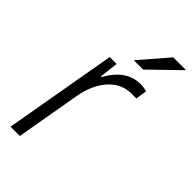

<svg xmlns="http://www.w3.org/2000/svg" viewBox="-226 -785 846 846"><g transform="rotate(45 197.0 -361.5)"><path d="M203 -591H261L394 -720V-723H317ZM26 0H84L137 -304C153 -397 210 -480 299 -480H330L338 -532C332 -535 316 -538 297 -538C221 -538 177 -479 156 -439H151L161 -526H118Z"/></g></svg>

Font: Archivo ExtraLight
Style: Italic
Weight: 200
Italic angle: -10°
Designer: Hector Gatti
Foundry: Omnibus-Type
Version: Version 2.001